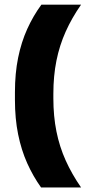

<svg xmlns="http://www.w3.org/2000/svg" viewBox="-20 -696 378 842"><path d="M214 -284.5V-265Q214 -186.5 227.5 -119.5Q241 -52.5 268 7.5Q295 67.5 335.5 126H160Q125 77 99.2 19.5Q73.5 -38 59.5 -106.8Q45.5 -175.5 45.5 -258V-291.5Q45.5 -374.5 59.5 -443Q73.5 -511.5 99.5 -569Q125.5 -626.5 161.5 -675.5H335.5Q295 -617.5 268 -557.2Q241 -497 227.5 -430Q214 -363 214 -284.5Z"/></svg>

Font: Anek Gurmukhi ExtraBold
Style: Regular
Weight: 800
Designer: Sarang Kulkarni (Gurmukhi), Yesha Goshar (Latin)
Foundry: Ek Type
Version: Version 1.003